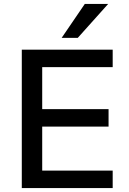

<svg xmlns="http://www.w3.org/2000/svg" viewBox="-20 -958 656 978"><path d="M91 0V-705H554V-616H195V-402H533V-313H195V-89H554V0ZM294 -765 412 -938H531L376 -765Z"/></svg>

Font: NunitoSans_10ptSemiBold
Style: Regular
Weight: 600
Designer: Vernon Adams
Foundry: Vernon Adams
Version: Version 3.101;gftools[0.9.27]